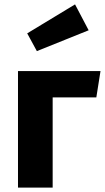

<svg xmlns="http://www.w3.org/2000/svg" viewBox="-20 -855 478 875"><path d="M104 -703 148 -622 384 -717 322 -835ZM220 -411H419L438 -531H62V0H220Z"/></svg>

Font: Fira Sans
Style: Bold
Weight: 700
Designer: Carrois Corporate & Edenspiekermann AG
Foundry: Carrois Corporate GbR & Edenspiekermann AG
Version: Version 4.203